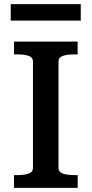

<svg xmlns="http://www.w3.org/2000/svg" viewBox="-20 -912 445 932"><path d="M140 -98V-612Q140 -634 118.5 -641Q97 -648 63 -648H48V-710H357V-648H342Q308 -648 286 -641Q264 -634 264 -612V-98Q264 -76 286 -69Q308 -62 342 -62H357V0H48V-62H63Q97 -62 118.5 -69Q140 -76 140 -98ZM32 -892H372V-812H32Z"/></svg>

Font: Roboto Serif Medium
Style: Regular
Weight: 500
Designer: Greg Gazdowicz
Foundry: Commercial Type
Version: Version 1.008